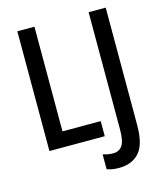

<svg xmlns="http://www.w3.org/2000/svg" viewBox="-131 -811 942 1106"><g transform="rotate(-15 340.0 -258.0)"><path d="M78 0V-714H180V-90H408V0ZM441 198Q398 198 369 186V98Q382 102 397.5 105Q413 108 430 108Q465 108 484 81.5Q503 55 503 -14V-714H605V-13Q605 102 561.5 150Q518 198 441 198Z"/></g></svg>

Font: Noto Sans Condensed Medium
Style: Regular
Weight: 500
Width: 3
Designer: Monotype Design Team
Foundry: Monotype Imaging Inc.
Version: Version 2.013; ttfautohint (v1.8.4.7-5d5b)